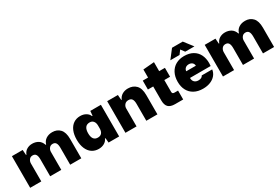

<svg xmlns="http://www.w3.org/2000/svg" viewBox="70 -1800 4152 2859"><g transform="rotate(-30 2146.5 -370.0)"><path d="M54 -544H239L245 -455H253Q270 -503 311.5 -528.5Q353 -554 406 -554Q464 -554 508.5 -527Q553 -500 574 -439H582Q598 -495 643.5 -524.5Q689 -554 751 -554Q833 -554 883 -500.5Q933 -447 933 -333V0H742V-291Q742 -346 725 -373Q708 -400 670 -400Q632 -400 610.5 -372Q589 -344 589 -308V0H398V-291Q398 -346 381 -373Q364 -400 326 -400Q287 -400 266 -372Q245 -344 245 -308V0H54Z M1012 -272Q1012 -360 1039 -423.5Q1066 -487 1115.5 -520.5Q1165 -554 1231 -554Q1286 -554 1328 -529.5Q1370 -505 1385 -465H1395L1402 -544H1584V0H1402L1395 -79H1385Q1370 -39 1328 -14.5Q1286 10 1231 10Q1165 10 1115.5 -23.5Q1066 -57 1039 -120.5Q1012 -184 1012 -272ZM1393 -249V-295Q1393 -345 1370 -373Q1347 -401 1307 -401Q1255 -401 1231 -367Q1207 -333 1207 -272Q1207 -143 1302 -143Q1348 -143 1370.5 -171Q1393 -199 1393 -249Z M1692 -544H1876L1883 -455H1891Q1910 -503 1953 -528.5Q1996 -554 2052 -554Q2138 -554 2190 -500.5Q2242 -447 2242 -333V0H2051V-291Q2051 -346 2032.5 -373Q2014 -400 1972 -400Q1930 -400 1906.5 -372Q1883 -344 1883 -308V0H1692Z M2395 -152V-391H2304V-544H2395V-683L2586 -699V-544H2685V-391H2586V-188Q2586 -168 2596 -160.5Q2606 -153 2625 -153H2685V0H2546Q2467 0 2431 -36.5Q2395 -73 2395 -152Z M2745 -267Q2745 -355 2779 -420Q2813 -485 2874.5 -519.5Q2936 -554 3018 -554Q3106 -554 3167.5 -519Q3229 -484 3260 -421.5Q3291 -359 3291 -276Q3291 -253 3288 -227H2933Q2932 -182 2957 -157Q2982 -132 3025 -132Q3086 -132 3103 -172H3283Q3276 -118 3241.5 -76.5Q3207 -35 3151 -12.5Q3095 10 3025 10Q2937 10 2874 -24.5Q2811 -59 2778 -121.5Q2745 -184 2745 -267ZM3100 -341Q3098 -375 3075.5 -394Q3053 -413 3018 -413Q2982 -413 2959.5 -393.5Q2937 -374 2934 -341ZM2926 -750H3110L3225 -601H3067L3018 -667L2969 -601H2811Z M3369 -544H3554L3560 -455H3568Q3585 -503 3626.5 -528.5Q3668 -554 3721 -554Q3779 -554 3823.5 -527Q3868 -500 3889 -439H3897Q3913 -495 3958.5 -524.5Q4004 -554 4066 -554Q4148 -554 4198 -500.5Q4248 -447 4248 -333V0H4057V-291Q4057 -346 4040 -373Q4023 -400 3985 -400Q3947 -400 3925.5 -372Q3904 -344 3904 -308V0H3713V-291Q3713 -346 3696 -373Q3679 -400 3641 -400Q3602 -400 3581 -372Q3560 -344 3560 -308V0H3369Z"/></g></svg>

Font: Mona Sans Black
Style: Regular
Weight: 900
Designer: Deni Anggara
Foundry: GitHub
Version: Version 2.000